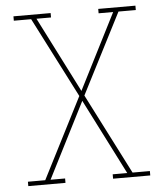

<svg xmlns="http://www.w3.org/2000/svg" viewBox="-53 -781 705 828"><g transform="rotate(-5 300.0 -367.5)"><path d="M36 0V-19H111L289 -368L111 -716H36V-735H197V-716H134L300 -389L466 -716H403V-735H564V-716H489L311 -368L489 -19H564V0H403V-19H466L300 -346L134 -19H197V0Z"/></g></svg>

Font: Iosevka Slab Thin Extended
Style: Regular
Weight: 100
Width: 7
Monospace: yes
Designer: Belleve Invis
Foundry: Belleve Invis
Version: Version 11.1.1; ttfautohint (v1.8.3)